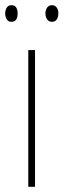

<svg xmlns="http://www.w3.org/2000/svg" viewBox="-32 -720 245 740"><path d="M103 0H77V-527H103ZM-12 -668Q-12 -681 -6 -690.5Q0 -700 12 -700Q25 -700 30.5 -691Q36 -682 36 -668Q36 -654 30.5 -645Q25 -636 12 -636Q0 -636 -6 -645.5Q-12 -655 -12 -668ZM143 -669Q143 -681 149.5 -690.5Q156 -700 168 -700Q180 -700 186.5 -691Q193 -682 193 -669Q193 -655 187 -645.5Q181 -636 168 -636Q156 -636 149.5 -645.5Q143 -655 143 -669Z"/></svg>

Font: Noto Sans Bengali Condensed Thin
Style: Regular
Weight: 100
Width: 3
Designer: Joana Ranito - Universal Thirst; Jelle Bosma - Monotype Design Team
Foundry: Universal Thirst ehf.
Version: Version 3.000; ttfautohint (v1.8.4.7-5d5b)